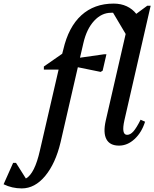

<svg xmlns="http://www.w3.org/2000/svg" viewBox="-217 -797 858 1068"><path d="M-96 251Q-150 251 -197 228L-144 109H-128L-73 196Q-24 169 5 40L109 -410H27V-427L129 -498L135 -521Q164 -647 235.5 -712Q307 -777 415 -777Q456 -777 488 -762Q520 -747 541 -720L602 -765H621L475 -128Q457 -47 490 -47Q508 -47 525 -66Q542 -85 565 -131L590 -120Q571 -60 531.5 -23.5Q492 13 445 13Q394 13 375 -22.5Q356 -58 371 -125L482 -608L412 -726Q406 -726 401 -726Q348 -726 306.5 -681Q265 -636 247 -558L228 -476L361 -495H375L354 -404L343 -397L216 -423L120 -6Q92 112 34.5 181.5Q-23 251 -96 251Z"/></svg>

Font: Platypi
Style: Italic
Weight: 400
Italic angle: -13°
Designer: David Sargent
Foundry: Bolt Cutter Type
Version: Version 1.200; ttfautohint (v1.8.4.7-5d5b)